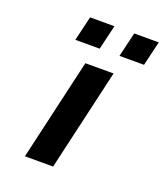

<svg xmlns="http://www.w3.org/2000/svg" viewBox="-126 -752 718 838"><g transform="rotate(20 233.5 -333.5)"><path d="M88 0 197 -472H328L219 0ZM121 -553 148 -667H261L234 -553ZM326 -553 353 -667H467L440 -553Z"/></g></svg>

Font: Coval
Style: ExtraBold Italic
Weight: 800
Foundry: Context Ltd
Version: Version 001.000